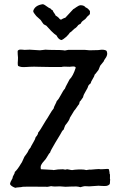

<svg xmlns="http://www.w3.org/2000/svg" viewBox="-20 -901 590 920"><path d="M411 -848V-835Q411 -834 409.5 -832.5Q408 -831 408 -830Q400 -825 389 -810Q387 -808 381 -804Q375 -800 372 -796.5Q369 -793 367 -788Q359 -784 355 -781Q346 -768 336 -763Q333 -761 326.5 -754Q320 -747 315 -745Q311 -738 298 -725Q282 -711 274 -709Q260 -712 251 -731Q241 -737 225 -753L202 -778Q199 -779 195 -781.5Q191 -784 189 -785Q187 -788 182 -794.5Q177 -801 175 -805Q171 -808 164.5 -814.5Q158 -821 154 -824Q152 -827 148.5 -831Q145 -835 142.5 -839Q140 -843 139 -848Q147 -876 186 -881Q193 -879 204 -870.5Q215 -862 222 -860Q227 -853 233 -851Q234 -845 239.5 -838.5Q245 -832 246 -827Q256 -821 262 -815Q267 -807 273 -807Q274 -808 281 -811.5Q288 -815 293 -816Q299 -823 312 -836.5Q325 -850 331 -857Q334 -858 345.5 -866.5Q357 -875 366 -876Q383 -876 391 -865Q400 -863 411 -848ZM225 -9 209 -6Q189 -6 148.5 -6.5Q108 -7 89 -6Q82 -4 71 -3.5Q60 -3 53 -1Q32 -9 28 -19Q29 -29 40 -47Q40 -54 45.5 -62.5Q51 -71 51 -77Q65 -90 80 -116Q85 -122 90 -134.5Q95 -147 97 -150Q99 -153 106.5 -163Q114 -173 116 -179Q117 -183 122.5 -189Q128 -195 129 -200Q131 -205 140 -219.5Q149 -234 151 -244Q162 -255 163 -266Q169 -271 200 -324Q206 -332 217.5 -352Q229 -372 237 -381Q238 -388 244 -399Q250 -410 252 -417Q261 -425 272 -446.5Q283 -468 291 -476Q294 -485 302 -499Q310 -513 313 -520Q330 -536 343 -577Q341 -581 336.5 -582Q332 -583 323.5 -582Q315 -581 313 -581Q283 -583 275 -580Q256 -580 219 -580Q182 -580 163 -581Q144 -582 124 -581Q120 -581 106 -580Q92 -579 83.5 -580Q75 -581 67 -585Q65 -587 65 -599Q65 -611 66 -616Q67 -622 65 -640Q63 -658 67 -660Q71 -663 76 -663.5Q81 -664 88 -663Q95 -662 97 -662Q102 -662 110 -662.5Q118 -663 122 -663Q130 -663 146.5 -661.5Q163 -660 171 -660Q176 -660 185 -661.5Q194 -663 198 -663Q201 -663 207 -662.5Q213 -662 217 -662Q279 -662 291 -659Q294 -659 298.5 -660.5Q303 -662 307 -662H387Q390 -662 398 -661Q406 -660 409 -660L451 -661Q481 -666 491 -657Q495 -647 493 -638Q492 -634 491 -632Q490 -628 484 -620Q478 -612 477 -607Q474 -603 460 -586Q453 -570 452 -566Q449 -563 443.5 -555Q438 -547 434 -544Q432 -535 424 -522.5Q416 -510 414 -501Q411 -500 407.5 -495.5Q404 -491 403 -490Q401 -480 390.5 -463.5Q380 -447 378 -435Q376 -433 371 -425Q366 -417 362 -414Q361 -412 360.5 -408Q360 -404 359 -402Q355 -398 347.5 -386.5Q340 -375 335 -370Q334 -369 326 -355Q318 -341 315 -337Q313 -325 293 -301Q292 -298 289 -291.5Q286 -285 285 -280Q278 -276 269 -257Q268 -256 244.5 -216.5Q221 -177 220 -170Q215 -166 210 -156.5Q205 -147 203 -145Q200 -139 191 -129.5Q182 -120 177.5 -111Q173 -102 176 -90Q180 -90 195 -89Q210 -88 222.5 -87.5Q235 -87 237 -86Q256 -90 282 -90Q283 -90 287 -89Q291 -88 293 -88Q294 -88 297 -89Q300 -90 302 -90Q305 -90 313 -88Q321 -86 326 -86Q335 -88 357.5 -89Q380 -90 393 -86Q396 -86 403 -87.5Q410 -89 415 -88Q418 -88 437.5 -90Q457 -92 463 -90Q467 -90 476.5 -90.5Q486 -91 491.5 -91.5Q497 -92 502 -90Q506 -72 505 -69Q508 -66 507 -55Q506 -44 508 -39Q507 -37 507 -28Q507 -19 504 -17Q499 -12 491.5 -10.5Q484 -9 469.5 -10Q455 -11 452 -11Q444 -11 429.5 -9.5Q415 -8 408 -8Q404 -8 397 -8.5Q390 -9 387 -9Q382 -9 365 -4Q356 -7 345 -7.5Q334 -8 317 -7Q300 -6 294 -6Q290 -6 281 -7Q272 -8 267 -8Q240 -6 225 -9Z"/></svg>

Font: FuturaRenner
Style: Regular
Weight: 400
Designer: Bastien Sozeau
Foundry: NBR — Bastien Sozeau
Version: Version 2.001;PS 002.001;hotconv 1.0.88;makeotf.lib2.5.64775